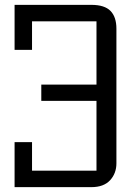

<svg xmlns="http://www.w3.org/2000/svg" viewBox="-20 -770 539 790"><path d="M40 0V-185.1H111.8V-67.9H377V-355H149.9V-421.9H377V-682.1H111.8V-564.9H40V-750H356Q410.2 -750 434.6 -725.1Q459 -700.2 459 -651.9V-98.1Q459 -56.6 432.9 -28.3Q406.7 0 356 0Z"/></svg>

Font: Kelly Slab
Style: Regular
Weight: 400
Designer: Denis Masharov
Foundry: Denis Masharov
Version: Version 1.001